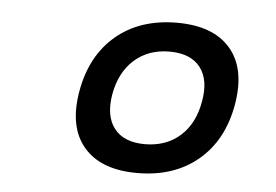

<svg xmlns="http://www.w3.org/2000/svg" viewBox="-37 -750 659 459"><g transform="rotate(5 293.0 -520.0)"><path d="M306.6 -336.9Q219.2 -336.9 178.2 -385.3Q137.2 -433.6 152.3 -520Q167.5 -606.4 225.1 -654.8Q282.7 -703.1 371.1 -703.1Q458.5 -703.1 499.5 -654.8Q540.5 -606.4 525.4 -520Q510.3 -433.6 452.6 -385.3Q395 -336.9 306.6 -336.9ZM318.8 -407.2Q369.6 -407.2 403.3 -437Q437 -466.8 446.3 -520Q456.1 -573.2 432.9 -603Q409.7 -632.8 358.9 -632.8Q308.6 -632.8 274.9 -603Q241.2 -573.2 231.4 -520Q222.2 -466.8 245.4 -437Q268.6 -407.2 318.8 -407.2Z"/></g></svg>

Font: Cascadia Mono PL SemiLight
Style: Italic
Weight: 350
Italic angle: -10°
Monospace: yes
Designer: Aaron Bell
Foundry: Saja Typeworks
Version: Version 2404.023; ttfautohint (v1.8.4)